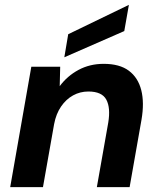

<svg xmlns="http://www.w3.org/2000/svg" viewBox="-20 -771 655 791"><path d="M22 0 109 -496H228L226 -416Q257 -458 303.5 -483Q350 -508 407 -508Q473 -508 511 -479.5Q549 -451 562 -399.5Q575 -348 563 -278L514 0H379L426 -266Q436 -327 418 -360.5Q400 -394 344 -394Q310 -394 281 -378Q252 -362 231.5 -332Q211 -302 203 -260L157 0ZM245 -535 261 -630 511 -751 492 -643Z"/></svg>

Font: DM Sans 24pt
Style: Bold Italic
Weight: 700
Italic angle: -10°
Designer: Colophon Foundry, Jonny Pinhorn
Foundry: Colophon Foundry
Version: Version 4.004;gftools[0.9.30]